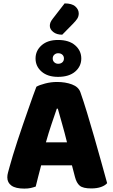

<svg xmlns="http://www.w3.org/2000/svg" viewBox="-20 -1098 667 1129"><path d="M403 -126H222Q212 -90 204.5 -59Q197 -28 190 -1Q176 4 160.5 7.5Q145 11 123 11Q72 11 47.5 -6.5Q23 -24 23 -55Q23 -69 27 -83Q31 -97 36 -116Q43 -143 55.5 -183.5Q68 -224 83 -270.5Q98 -317 115 -365.5Q132 -414 147 -457.5Q162 -501 174.5 -535.5Q187 -570 194 -588Q211 -598 245.5 -607Q280 -616 315 -616Q365 -616 403.5 -601.5Q442 -587 453 -555Q471 -504 492 -435Q513 -366 534 -292.5Q555 -219 575 -147.5Q595 -76 610 -21Q598 -7 574 1.5Q550 10 517 10Q468 10 449 -6Q430 -22 421 -57ZM314 -459Q300 -418 283 -368Q266 -318 250 -261H374Q360 -318 345.5 -368.5Q331 -419 320 -459ZM360 -1078Q403 -1078 423 -1060Q443 -1042 443 -1019Q443 -1002 434.5 -988.5Q426 -975 408 -957L346 -894Q313 -894 293 -910Q273 -926 273 -946Q273 -956 276.5 -965.5Q280 -975 291 -989ZM189 -754Q189 -800 224.5 -831.5Q260 -863 321 -863Q386 -863 422 -831.5Q458 -800 458 -754Q458 -708 422 -677Q386 -646 321 -646Q260 -646 224.5 -677Q189 -708 189 -754ZM290 -754Q290 -740 299.5 -731.5Q309 -723 322 -723Q337 -723 346.5 -731.5Q356 -740 356 -754Q356 -768 346.5 -776.5Q337 -785 322 -785Q309 -785 299.5 -776.5Q290 -768 290 -754Z"/></svg>

Font: Baloo Bhai 2 ExtraBold
Style: Regular
Weight: 800
Designer: Supriya Tembe, Noopur Datye and Ek Type
Foundry: Ek Type
Version: Version 1.640;PS 1.000;hotconv 16.6.51;makeotf.lib2.5.65220;